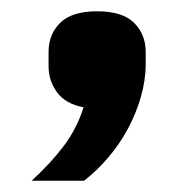

<svg xmlns="http://www.w3.org/2000/svg" viewBox="-20 -682 340 340"><path d="M152 -662Q197 -662 217.5 -641.5Q238 -621 238 -590V-569Q238 -540 229.5 -510.5Q221 -481 206.5 -454Q192 -427 172 -403.5Q152 -380 129 -362H36Q69 -392 92.5 -423Q116 -454 128 -492Q96 -498 81 -518.5Q66 -539 66 -565V-590Q66 -621 86.5 -641.5Q107 -662 152 -662Z"/></svg>

Font: IBM Plex Sans Hebrew
Style: Bold
Weight: 700
Designer: Mike Abbink, Paul van der Laan, Pieter van Rosmalen, Yanek Iontef
Foundry: Bold Monday
Version: Version 1.2